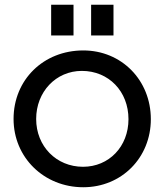

<svg xmlns="http://www.w3.org/2000/svg" viewBox="-20 -774 692 807"><path d="M37 -274C37 -112 165 13 330 13C491 13 614 -111 614 -273C614 -437 491 -562 330 -562C163 -562 37 -439 37 -274ZM329 -73C217 -73 132 -159 132 -274C132 -388 215 -476 324 -476C437 -476 520 -390 520 -273C520 -158 438 -73 329 -73ZM195 -625H289V-754H195ZM363 -625H457V-754H363Z"/></svg>

Font: Involve Medium
Style: Regular
Weight: 500
Designer: Stefan Peev
Foundry: Context Ltd.
Version: Version 1.001